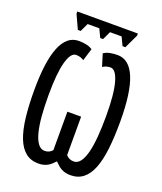

<svg xmlns="http://www.w3.org/2000/svg" viewBox="-159 -978 918 1090"><g transform="rotate(20 300.0 -433.5)"><path d="M482.9 -877V-863.8L442.9 -779.8H425.8L401.9 -830.1H332L308.1 -779.8H291L267.1 -830.1H196.8L172.9 -779.8H155.8L117.2 -863.8V-877ZM341.8 -90.8Q360.8 -69.8 388.2 -69.8Q411.6 -69.8 428 -91.6Q444.3 -113.3 454.6 -153.3Q464.8 -193.4 469.5 -249.3Q474.1 -305.2 474.1 -374Q474.1 -508.3 455.1 -575.7Q436 -643.1 403.8 -643.1Q377 -643.1 356.9 -628.9L334 -703.1Q350.6 -714.4 372.1 -718.8Q393.6 -723.1 417 -723.1Q488.3 -723.1 524.2 -635.5Q560.1 -547.9 560.1 -373Q560.1 -279.3 551.8 -207.8Q543.5 -136.2 524.4 -87.9Q505.4 -39.6 474.1 -14.9Q442.9 9.8 397 9.8Q380.9 9.8 367.7 6.6Q354.5 3.4 343.3 -2.4Q332 -8.3 321.5 -17.3Q311 -26.4 299.8 -38.1Q289.1 -26.4 278.8 -17.3Q268.6 -8.3 257.3 -2.4Q246.1 3.4 233.2 6.6Q220.2 9.8 204.1 9.8Q158.2 9.8 127 -14.9Q95.7 -39.6 76.4 -87.9Q57.1 -136.2 48.6 -207.8Q40 -279.3 40 -373Q40 -547.9 75.9 -635.5Q111.8 -723.1 183.1 -723.1Q206.5 -723.1 228 -718.8Q249.5 -714.4 266.1 -703.1L243.2 -628.9Q223.1 -643.1 195.8 -643.1Q163.6 -643.1 144.8 -575.7Q126 -508.3 126 -374Q126 -305.2 130.6 -249.3Q135.3 -193.4 145.8 -153.3Q156.2 -113.3 172.9 -91.6Q189.5 -69.8 212.9 -69.8Q240.7 -69.8 258.8 -90.8V-323.2H341.8Z"/></g></svg>

Font: Apple Sans Adjectives
Style: Regular
Weight: 400
Monospace: yes
Foundry: Apple Sans Adjectives
Version: Version 0.01